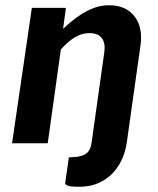

<svg xmlns="http://www.w3.org/2000/svg" viewBox="-20 -547 603 733"><path d="M283.5 166Q245.4 166 236.9 161.1Q228.4 156.1 228.6 154.2L242.9 53.9L273.8 51.6Q299.5 48.5 312.8 36.3Q326.2 24.1 329.7 -3.1L378.3 -348.2Q383 -381.2 369.2 -400.9Q355.4 -420.6 320.3 -420.6Q292.6 -420.6 265.7 -404.5Q238.8 -388.4 212.3 -358.1L162.2 0H26L101.6 -517H231.7L220.8 -436.9Q251.6 -465.8 280.4 -485.8Q309.2 -505.8 337.7 -516.4Q366.3 -527 395.4 -527Q460.5 -527 493.3 -484.9Q526.2 -442.9 516.3 -373.4L464.6 -6.8Q457.2 47 432.3 85.7Q407.5 124.5 369.5 145.2Q331.4 166 283.5 166Z"/></svg>

Font: Public Sans Thin
Style: Italic
Weight: 100
Italic angle: -8°
Designer: The Public Sans project authors (U.S. Web Design System). Libre Franklin designed by Pablo Impallari and Rodrigo Fuenzal
Version: Version 2.000